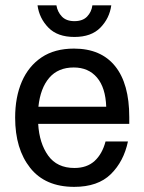

<svg xmlns="http://www.w3.org/2000/svg" viewBox="-20 -697 548 729"><path d="M261.7 12.5Q151.7 12.5 94.6 -59.6Q37.5 -131.7 37.5 -250Q37.5 -328.3 62.9 -387.1Q88.3 -445.8 137.9 -479.2Q187.5 -512.5 260.8 -512.5Q363.3 -512.5 417.1 -445.8Q470.8 -379.2 470.8 -252.5V-226.7H125Q129.2 -153.3 162.9 -106.2Q196.7 -59.2 262.5 -59.2Q310 -59.2 339.2 -85.8Q368.3 -112.5 380.8 -160H465.8Q450 -84.2 400.8 -35.8Q351.7 12.5 261.7 12.5ZM125.8 -291.7H383.3Q380.8 -364.2 348.3 -402.5Q315.8 -440.8 260 -440.8Q200.8 -440.8 167.1 -401.7Q133.3 -362.5 125.8 -291.7ZM262.5 -556.7Q198.3 -556.7 163.8 -592.1Q129.2 -627.5 122.5 -676.7H194.2Q198.3 -651.7 215 -634.2Q231.7 -616.7 262.5 -616.7Q294.2 -616.7 310.8 -634.2Q327.5 -651.7 330.8 -676.7H402.5Q395.8 -627.5 361.2 -592.1Q326.7 -556.7 262.5 -556.7Z"/></svg>

Font: Familjen Grotesk GF
Style: Regular
Weight: 400
Designer: Anders Wikstroem, Jonas Baeckman, Matilda Gysing, Kristian Moeller
Foundry: Familjen STHLM AB
Version: Version 2.000; Beta; Release 4; Build 6